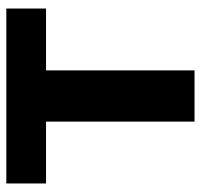

<svg xmlns="http://www.w3.org/2000/svg" viewBox="-34 -601 635 607"><g transform="rotate(-90 283.5 -297.5)"><path d="M202.5 0V-469.5H7V-595H560V-469.5H364.5V0Z"/></g></svg>

Font: Encode Sans SC
Style: Bold
Weight: 700
Version: Version 3.002